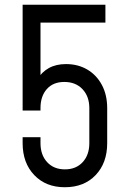

<svg xmlns="http://www.w3.org/2000/svg" viewBox="-20 -770 525 806"><path d="M252 16Q172.5 16 123.8 -35Q75 -86 75 -169V-194H150V-169Q150 -119.5 178 -89.2Q206 -59 252.5 -59Q299 -59 327 -89.2Q355 -119.5 355 -169V-316Q355 -365.5 326.2 -395.8Q297.5 -426 250 -426Q203 -426 176.5 -396Q150 -366 150 -316.5V-306H75V-750H422.5V-675H116L150 -709V-419.5L136.5 -436.5Q155 -467.5 185 -484.2Q215 -501 257 -501Q307.5 -501 346.5 -478Q385.5 -455 407.8 -413.2Q430 -371.5 430 -316V-169Q430 -86 381.5 -35Q333 16 252 16Z"/></svg>

Font: Mohave Light
Style: Regular
Weight: 400
Version: Version 2.003